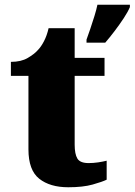

<svg xmlns="http://www.w3.org/2000/svg" viewBox="-20 -780 568 810"><path d="M268 10Q191 10 145.5 -26Q100 -62 100 -150V-460H26V-519Q69 -519 97 -535.5Q125 -552 139 -568Q153 -582 165.5 -606Q178 -630 185 -661H295V-536H421V-460H295V-170Q295 -130 306.5 -111Q318 -92 354 -92Q374 -92 394 -95Q414 -98 430 -102V-22Q412 -13 371 -1.5Q330 10 268 10ZM345 -613Q352 -632 361 -658.5Q370 -685 378.5 -712.5Q387 -740 391 -760H528V-750Q519 -729 501.5 -702.5Q484 -676 463.5 -649Q443 -622 424 -600H345Z"/></svg>

Font: Noto Serif Hentaigana Black
Style: Regular
Weight: 900
Designer: Kazuhiro Yamada
Foundry: nipponia
Version: Version 1.000; ttfautohint (v1.8.4.7-5d5b)